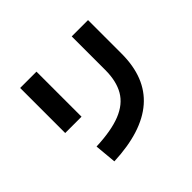

<svg xmlns="http://www.w3.org/2000/svg" viewBox="-178 -1026 1356 1356"><g transform="rotate(-45 500.0 -348.5)"><path d="M324 -317H161V-767H324ZM265 70 250 -93Q403 -99 497 -136.5Q591 -174 633.5 -247Q676 -320 676 -432V-767H839V-432Q839 -192 695 -67Q551 58 265 70Z"/></g></svg>

Font: Murecho Thin ExtraBold
Style: Regular
Weight: 800
Version: Version 1.010